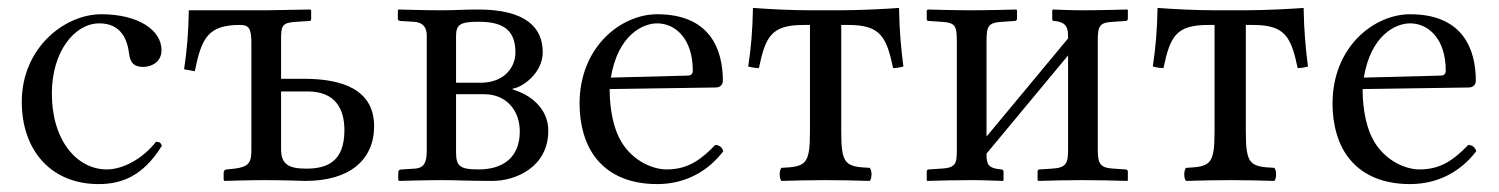

<svg xmlns="http://www.w3.org/2000/svg" viewBox="-20 -455 3786 485"><path d="M389 -87C385 -96 383 -96 374 -97C342 -55 291 -27 250 -27C175 -27 111 -99 111 -219C111 -324 168 -396 231 -396C287 -396 302 -353 306 -320C309 -293 322 -286 342 -286C362 -286 388 -298 388 -328C388 -380 328 -419 236 -419C142 -419 35 -333 35 -198C35 -75 109 10 229 10C286 10 341 -9 389 -87Z M615 -74C615 -45 608 -33 572 -29L553 -27C548 -27 545 -24 545 -19V0L547 2C547 2 610 0 650 0C690 0 752 2 752 2C864 2 925 -52 925 -136C925 -230 843 -256 747 -256H690V-357C690 -392 694 -398 730 -400L761 -402C764 -402 766 -403 766 -407V-429L764 -431L653 -429H457C456 -371 452 -326 445 -280L472 -275C489 -357 504 -392 586 -392C608 -392 615 -384 615 -347ZM850 -126C850 -44 803 -29 753 -29C707 -29 690 -42 690 -78V-224H757C828 -224 850 -179 850 -126Z M988 2C988 2 1058 0 1096 0C1131 0 1161 2 1224 2C1283 2 1365 -33 1365 -125C1365 -181 1320 -216 1275 -229V-231C1302 -235 1351 -272 1351 -323C1351 -384 1310 -431 1188 -431C1150 -431 1132 -429 1096 -429C1053 -429 987 -431 987 -431L985 -429V-407C985 -405 988 -402 991 -402L1025 -400C1048 -399 1058 -386 1058 -366V-73C1058 -38 1046 -30 1027 -29L995 -27C988 -27 986 -24 986 -18V0ZM1132 -217H1203C1260 -217 1293 -175 1293 -123C1293 -56 1249 -27 1189 -27C1140 -27 1132 -36 1132 -72ZM1132 -246V-364C1132 -394 1144 -400 1189 -400C1243 -400 1282 -385 1282 -323C1282 -283 1252 -246 1194 -246Z M1787 -89C1752 -53 1719 -27 1664 -27C1630 -27 1580 -47 1550 -96C1531 -127 1520 -175 1520 -230L1788 -234C1799 -234 1806 -241 1806 -251C1806 -331 1773 -419 1640 -419C1550 -419 1444 -338 1444 -193C1444 -140 1458 -87 1489 -51C1521 -13 1571 10 1640 10C1712 10 1769 -23 1807 -73C1804 -83 1798 -88 1787 -89ZM1523 -259C1541 -367 1604 -396 1640 -396C1686 -396 1730 -357 1730 -277C1730 -268 1726 -264 1716 -264Z M2026 -122C2026 -39 2015 -34 1954 -31C1948 -25 1948 -4 1954 2C1996 1 2022 0 2066 0C2109 0 2134 1 2177 2C2183 -4 2183 -25 2177 -31C2116 -34 2105 -39 2105 -122V-392H2122C2203 -392 2219 -364 2236 -283C2249 -283 2262 -287 2262 -287C2256 -333 2252 -377 2251 -435C2228 -433 2153 -429 2103 -429H2028C1978 -429 1922 -432 1882 -435C1881 -377 1877 -333 1870 -287C1870 -287 1884 -283 1897 -283C1914 -364 1929 -392 2011 -392H2026Z M2433 -429C2390 -429 2324 -431 2324 -431L2321 -429V-407C2321 -403 2323 -402 2327 -402L2357 -400C2395 -398 2397 -389 2397 -347V-77C2397 -42 2395 -31 2357 -29L2326 -27C2323 -27 2321 -25 2321 -22V0L2322 2C2362 1 2390 0 2433 0C2465 0 2474 1 2514 2L2515 0V-21C2515 -25 2513 -27 2509 -27C2475 -30 2472 -41 2472 -65V-67L2678 -315V-79C2678 -44 2675 -31 2637 -29L2606 -27C2603 -27 2601 -25 2601 -22V0L2603 2C2643 1 2670 0 2713 0C2758 0 2788 1 2828 2L2829 0V-21C2829 -25 2827 -27 2823 -27L2793 -29C2758 -31 2753 -42 2753 -79V-348C2753 -390 2756 -398 2793 -400L2823 -402C2827 -402 2829 -404 2829 -408V-429L2828 -431C2828 -431 2758 -429 2713 -429C2685 -429 2640 -431 2640 -431L2638 -429V-407C2638 -403 2640 -402 2643 -402C2677 -399 2678 -382 2678 -358L2472 -110V-348C2472 -389 2475 -398 2513 -400L2543 -402C2547 -402 2549 -404 2549 -408V-429L2547 -431C2547 -431 2477 -429 2433 -429Z M3048 -122C3048 -39 3037 -34 2976 -31C2970 -25 2970 -4 2976 2C3018 1 3044 0 3088 0C3131 0 3156 1 3199 2C3205 -4 3205 -25 3199 -31C3138 -34 3127 -39 3127 -122V-392H3144C3225 -392 3241 -364 3258 -283C3271 -283 3284 -287 3284 -287C3278 -333 3274 -377 3273 -435C3250 -433 3175 -429 3125 -429H3050C3000 -429 2944 -432 2904 -435C2903 -377 2899 -333 2892 -287C2892 -287 2906 -283 2919 -283C2936 -364 2951 -392 3033 -392H3048Z M3689 -89C3654 -53 3621 -27 3566 -27C3532 -27 3482 -47 3452 -96C3433 -127 3422 -175 3422 -230L3690 -234C3701 -234 3708 -241 3708 -251C3708 -331 3675 -419 3542 -419C3452 -419 3346 -338 3346 -193C3346 -140 3360 -87 3391 -51C3423 -13 3473 10 3542 10C3614 10 3671 -23 3709 -73C3706 -83 3700 -88 3689 -89ZM3425 -259C3443 -367 3506 -396 3542 -396C3588 -396 3632 -357 3632 -277C3632 -268 3628 -264 3618 -264Z"/></svg>

Font: Libertinus Serif Display
Style: Regular
Weight: 400
Designer: Philipp H. Poll, Khaled Hosny
Foundry: Caleb Maclennan
Version: Version 7.050;RELEASE